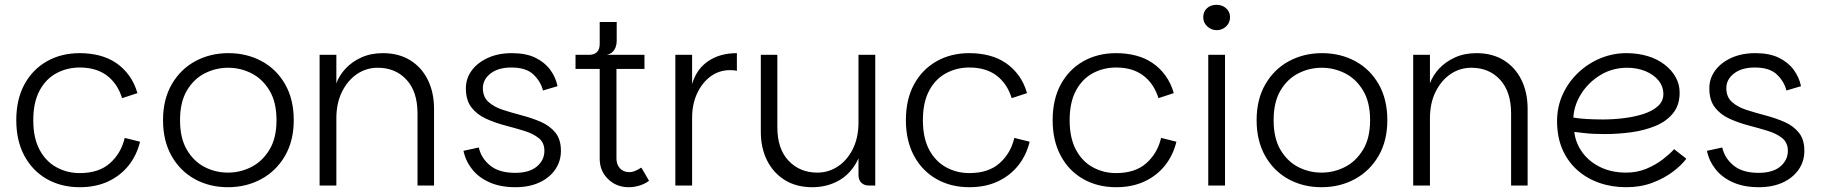

<svg xmlns="http://www.w3.org/2000/svg" viewBox="-20 -775 7609 802"><path d="M313 7Q236 7 176 -27Q116 -61 82 -124Q48 -187 48 -273Q48 -360 82 -422.5Q116 -485 176 -519Q236 -553 313 -553Q357 -553 395.5 -543Q434 -533 465 -512Q496 -491 519 -459.5Q542 -428 554 -386L490 -365Q471 -426 426.5 -459.5Q382 -493 313 -493Q260 -493 215.5 -469Q171 -445 145 -396Q119 -347 119 -273Q119 -199 145 -150Q171 -101 215.5 -76.5Q260 -52 313 -52Q393 -52 439.5 -93.5Q486 -135 501 -199L565 -183Q551 -126 517 -83.5Q483 -41 431.5 -17Q380 7 313 7Z M932 7Q855 7 793.5 -27Q732 -61 696.5 -124Q661 -187 661 -273Q661 -360 697.5 -423Q734 -486 796 -519.5Q858 -553 934 -553Q1011 -553 1073 -519.5Q1135 -486 1171 -423Q1207 -360 1207 -273Q1207 -187 1170.5 -124Q1134 -61 1071.5 -27Q1009 7 932 7ZM932 -54Q984 -54 1030 -77.5Q1076 -101 1105.5 -149.5Q1135 -198 1135 -273Q1135 -348 1106 -396.5Q1077 -445 1031 -468.5Q985 -492 933 -492Q881 -492 835 -468.5Q789 -445 760.5 -396.5Q732 -348 732 -273Q732 -198 760.5 -149.5Q789 -101 834.5 -77.5Q880 -54 932 -54Z M1315 0V-546H1385V-427Q1397 -460 1423.5 -488.5Q1450 -517 1489.5 -535Q1529 -553 1579 -553Q1646 -553 1694 -523Q1742 -493 1767.5 -440.5Q1793 -388 1793 -321V0H1724V-301Q1724 -392 1678 -442Q1632 -492 1558 -492Q1510 -492 1471 -465.5Q1432 -439 1408.5 -391.5Q1385 -344 1385 -281V0Z M2133 7Q2071 7 2025.5 -13Q1980 -33 1952.5 -67.5Q1925 -102 1916 -145L1980 -159Q1990 -114 2027.5 -83.5Q2065 -53 2132 -53Q2191 -53 2222.5 -79.5Q2254 -106 2254 -145Q2254 -179 2230.5 -198Q2207 -217 2169.5 -228.5Q2132 -240 2090 -251Q2048 -262 2010.5 -279Q1973 -296 1949.5 -326Q1926 -356 1926 -406Q1926 -447 1950 -480Q1974 -513 2017.5 -533Q2061 -553 2118 -553Q2177 -553 2216 -534Q2255 -515 2278 -484Q2301 -453 2309 -415L2248 -397Q2239 -434 2208.5 -463.5Q2178 -493 2116 -493Q2061 -493 2029 -468Q1997 -443 1997 -407Q1997 -370 2020.5 -349Q2044 -328 2081 -316Q2118 -304 2160 -293Q2202 -282 2239 -266Q2276 -250 2299.5 -221.5Q2323 -193 2323 -145Q2323 -101 2299 -66.5Q2275 -32 2232.5 -12.5Q2190 7 2133 7Z M2606 7Q2555 7 2520 -27Q2485 -61 2485 -112V-487H2384V-546H2672V-487H2555V-112Q2555 -88 2569.5 -72Q2584 -56 2608 -56Q2622 -56 2635 -62Q2648 -68 2659 -75L2691 -20Q2676 -8 2653 -0.5Q2630 7 2606 7ZM2440 -509V-546Q2462 -546 2473.5 -557.5Q2485 -569 2485 -591V-683H2556V-604Q2556 -590 2551.5 -578Q2547 -566 2538 -557.5Q2529 -549 2514 -546Z M2801 0V-546H2871V0ZM2839 -283 2871 -424Q2889 -486 2938 -519.5Q2987 -553 3058 -553V-479Q3051 -481 3043.5 -481.5Q3036 -482 3029 -482Q2984 -482 2948.5 -456Q2913 -430 2892 -385Q2871 -340 2871 -283Z M3566 -44V-546H3636V0H3610Q3590 0 3578 -11.5Q3566 -23 3566 -44ZM3373 7Q3306 7 3258 -23Q3210 -53 3184 -105Q3158 -157 3158 -224V-546H3227V-244Q3227 -153 3274 -103.5Q3321 -54 3394 -54Q3442 -54 3481 -80.5Q3520 -107 3543 -154Q3566 -201 3566 -264L3587 -230Q3587 -150 3558 -97.5Q3529 -45 3480.5 -19Q3432 7 3373 7Z M4029 7Q3952 7 3892 -27Q3832 -61 3798 -124Q3764 -187 3764 -273Q3764 -360 3798 -422.5Q3832 -485 3892 -519Q3952 -553 4029 -553Q4073 -553 4111.5 -543Q4150 -533 4181 -512Q4212 -491 4235 -459.5Q4258 -428 4270 -386L4206 -365Q4187 -426 4142.5 -459.5Q4098 -493 4029 -493Q3976 -493 3931.5 -469Q3887 -445 3861 -396Q3835 -347 3835 -273Q3835 -199 3861 -150Q3887 -101 3931.5 -76.5Q3976 -52 4029 -52Q4109 -52 4155.5 -93.5Q4202 -135 4217 -199L4281 -183Q4267 -126 4233 -83.5Q4199 -41 4147.5 -17Q4096 7 4029 7Z M4642 7Q4565 7 4505 -27Q4445 -61 4411 -124Q4377 -187 4377 -273Q4377 -360 4411 -422.5Q4445 -485 4505 -519Q4565 -553 4642 -553Q4686 -553 4724.5 -543Q4763 -533 4794 -512Q4825 -491 4848 -459.5Q4871 -428 4883 -386L4819 -365Q4800 -426 4755.5 -459.5Q4711 -493 4642 -493Q4589 -493 4544.5 -469Q4500 -445 4474 -396Q4448 -347 4448 -273Q4448 -199 4474 -150Q4500 -101 4544.5 -76.5Q4589 -52 4642 -52Q4722 -52 4768.5 -93.5Q4815 -135 4830 -199L4894 -183Q4880 -126 4846 -83.5Q4812 -41 4760.5 -17Q4709 7 4642 7Z M5027 0V-546H5097V0ZM5062 -649Q5040 -649 5023 -664.5Q5006 -680 5006 -703Q5006 -726 5021.5 -740.5Q5037 -755 5062 -755Q5085 -755 5101.5 -740.5Q5118 -726 5118 -703Q5118 -680 5101.5 -664.5Q5085 -649 5062 -649Z M5500 7Q5423 7 5361.5 -27Q5300 -61 5264.5 -124Q5229 -187 5229 -273Q5229 -360 5265.5 -423Q5302 -486 5364 -519.5Q5426 -553 5502 -553Q5579 -553 5641 -519.5Q5703 -486 5739 -423Q5775 -360 5775 -273Q5775 -187 5738.5 -124Q5702 -61 5639.5 -27Q5577 7 5500 7ZM5500 -54Q5552 -54 5598 -77.5Q5644 -101 5673.5 -149.5Q5703 -198 5703 -273Q5703 -348 5674 -396.5Q5645 -445 5599 -468.5Q5553 -492 5501 -492Q5449 -492 5403 -468.5Q5357 -445 5328.5 -396.5Q5300 -348 5300 -273Q5300 -198 5328.5 -149.5Q5357 -101 5402.5 -77.5Q5448 -54 5500 -54Z M5883 0V-546H5953V-427Q5965 -460 5991.5 -488.5Q6018 -517 6057.5 -535Q6097 -553 6147 -553Q6214 -553 6262 -523Q6310 -493 6335.5 -440.5Q6361 -388 6361 -321V0H6292V-301Q6292 -392 6246 -442Q6200 -492 6126 -492Q6078 -492 6039 -465.5Q6000 -439 5976.5 -391.5Q5953 -344 5953 -281V0Z M6773 7Q6712 7 6659.5 -11.5Q6607 -30 6567.5 -65.5Q6528 -101 6506 -152Q6484 -203 6484 -269Q6484 -329 6507.5 -380.5Q6531 -432 6572 -471Q6613 -510 6665 -531.5Q6717 -553 6773 -553Q6822 -553 6863 -540.5Q6904 -528 6933.5 -505Q6963 -482 6979.5 -452.5Q6996 -423 6996 -388Q6996 -336 6968.5 -302Q6941 -268 6895 -249Q6849 -230 6794 -222.5Q6739 -215 6683 -215Q6660 -215 6637.5 -216Q6615 -217 6594.5 -219.5Q6574 -222 6556 -224Q6561 -179 6588.5 -140Q6616 -101 6663.5 -77.5Q6711 -54 6773 -54Q6819 -54 6858 -70.5Q6897 -87 6926.5 -110Q6956 -133 6973 -152L7024 -112Q7004 -85 6967.5 -57.5Q6931 -30 6882 -11.5Q6833 7 6773 7ZM6676 -276Q6719 -276 6763.5 -281.5Q6808 -287 6845 -299Q6882 -311 6905 -331.5Q6928 -352 6928 -382Q6928 -414 6907.5 -439Q6887 -464 6852.5 -478Q6818 -492 6777 -492Q6715 -492 6665 -461.5Q6615 -431 6585 -383.5Q6555 -336 6552 -284Q6573 -280 6605.5 -278Q6638 -276 6676 -276Z M7327 7Q7265 7 7219.5 -13Q7174 -33 7146.5 -67.5Q7119 -102 7110 -145L7174 -159Q7184 -114 7221.5 -83.5Q7259 -53 7326 -53Q7385 -53 7416.5 -79.5Q7448 -106 7448 -145Q7448 -179 7424.5 -198Q7401 -217 7363.5 -228.5Q7326 -240 7284 -251Q7242 -262 7204.5 -279Q7167 -296 7143.5 -326Q7120 -356 7120 -406Q7120 -447 7144 -480Q7168 -513 7211.5 -533Q7255 -553 7312 -553Q7371 -553 7410 -534Q7449 -515 7472 -484Q7495 -453 7503 -415L7442 -397Q7433 -434 7402.5 -463.5Q7372 -493 7310 -493Q7255 -493 7223 -468Q7191 -443 7191 -407Q7191 -370 7214.5 -349Q7238 -328 7275 -316Q7312 -304 7354 -293Q7396 -282 7433 -266Q7470 -250 7493.5 -221.5Q7517 -193 7517 -145Q7517 -101 7493 -66.5Q7469 -32 7426.5 -12.5Q7384 7 7327 7Z"/></svg>

Font: Parkinsans Light Light
Style: Regular
Weight: 300
Version: Version 1.000